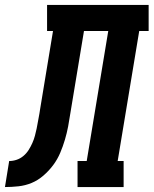

<svg xmlns="http://www.w3.org/2000/svg" viewBox="-76 -755 620 775"><path d="M-56 0 -39 -105Q-24 -105 -9 -110Q6 -115 18.5 -125.5Q31 -136 39.5 -149.5Q48 -163 54.5 -177.5Q61 -192 65 -207Q69 -222 72 -236.5Q75 -251 77.5 -266Q80 -281 83 -296Q84 -301 84.5 -305.5Q85 -310 86 -315L138 -630H114V-735H524V-630H486L399 -105H423V0H237V-105H274L361 -630H263L208 -298Q204 -271 199 -244.5Q194 -218 186 -191Q178 -164 167 -138Q156 -112 139 -89Q122 -66 99.5 -46.5Q77 -27 51.5 -16.5Q26 -6 -1.5 -3Q-29 0 -56 0Z"/></svg>

Font: Iosevka Curly Slab XBdObl
Style: Regular
Weight: 800
Italic angle: -9°
Monospace: yes
Designer: Belleve Invis
Foundry: Belleve Invis
Version: Version 11.1.0; ttfautohint (v1.8.3)